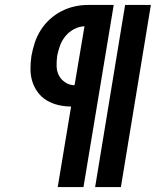

<svg xmlns="http://www.w3.org/2000/svg" viewBox="-20 -755 640 775"><path d="M364 0 485 -735H589L468 0ZM213 0 267 -325Q241 -325 215.5 -331Q190 -337 169 -349.5Q148 -362 133 -382Q118 -402 110.5 -426Q103 -450 103 -476.5Q103 -503 107 -530Q112 -557 120.5 -583Q129 -609 144.5 -633.5Q160 -658 181.5 -677.5Q203 -697 228.5 -710Q254 -723 281 -729Q308 -735 335 -735H439L317 0ZM281 -411 321 -649Q299 -648 279 -637.5Q259 -627 244.5 -609.5Q230 -592 222.5 -571.5Q215 -551 211 -530Q208 -509 208.5 -488Q209 -467 218 -450Q227 -433 244 -422Q261 -411 281 -411Z"/></svg>

Font: Iosevka Slab XBdEx
Style: Italic
Weight: 800
Width: 7
Italic angle: -9°
Monospace: yes
Designer: Belleve Invis
Foundry: Belleve Invis
Version: Version 11.1.1; ttfautohint (v1.8.3)